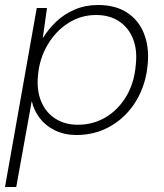

<svg xmlns="http://www.w3.org/2000/svg" viewBox="-32 -528 656 768"><path d="M-12 220 115 -496H156L139 -375Q161 -411 193 -441.5Q225 -472 267.5 -490Q310 -508 360 -508Q430 -508 476.5 -477.5Q523 -447 544 -393.5Q565 -340 559 -273Q554 -212 531 -160Q508 -108 470 -69.5Q432 -31 382.5 -9.5Q333 12 273 12Q226 12 188 -6.5Q150 -25 126.5 -56Q103 -87 95 -124L33 220ZM279 -29Q341 -29 391 -59Q441 -89 473 -142.5Q505 -196 511 -267Q518 -328 500 -373Q482 -418 444 -443Q406 -468 352 -468Q292 -468 241.5 -436Q191 -404 158.5 -349Q126 -294 120 -227Q114 -169 132 -124Q150 -79 188.5 -54Q227 -29 279 -29Z"/></svg>

Font: DM Sans 24pt ExtraLight
Style: Italic
Weight: 250
Italic angle: -10°
Designer: Colophon Foundry, Jonny Pinhorn
Foundry: Colophon Foundry
Version: Version 4.004;gftools[0.9.30]